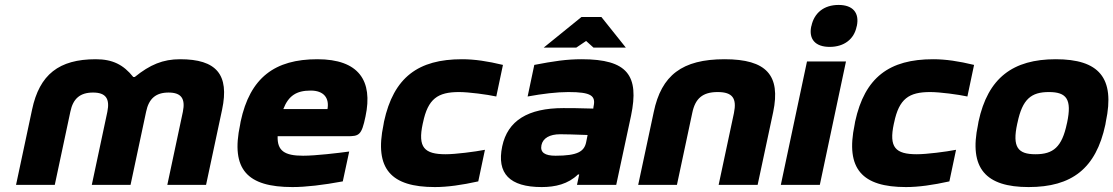

<svg xmlns="http://www.w3.org/2000/svg" viewBox="-20 -749 4511 778"><path d="M110 -305 45 0H202L265 -296C276 -350 305 -374 357 -374C408 -374 426 -350 415 -296L352 0H509L572 -296C583 -350 612 -374 663 -374C714 -374 732 -350 721 -296L658 0H815L880 -305C910 -447 857 -509 710 -509C640 -509 588 -487 526 -437H520C480 -487 436 -509 368 -509C219 -509 140 -447 110 -305Z M1461 -277C1492 -422 1434 -509 1266 -509C1094 -509 993 -435 955 -256L953 -244C914 -62 982 9 1165 9C1219 9 1288 1 1369 -14L1395 -135C1351 -129 1259 -118 1208 -118C1133 -118 1103 -138 1105 -197H1386C1435 -197 1445 -200 1461 -277ZM1128 -307C1149 -361 1181 -382 1239 -382C1292 -382 1315 -352 1307 -307Z M1536 -256 1534 -244C1496 -64 1565 9 1742 9C1793 9 1850 1 1918 -14L1945 -142C1904 -134 1826 -124 1786 -124C1700 -124 1672 -151 1693 -248L1694 -252C1714 -349 1754 -376 1840 -376C1880 -376 1954 -366 1991 -358L2018 -486C1956 -501 1903 -509 1852 -509C1675 -509 1575 -436 1536 -256Z M2337 -509C2275 -509 2223 -501 2145 -486L2118 -358C2178 -369 2236 -376 2283 -376C2376 -376 2395 -361 2385 -317L2384 -309C2327 -311 2285 -311 2263 -311C2119 -311 2037 -260 2015 -156C1992 -46 2045 9 2175 9C2230 9 2282 -3 2322 -42H2327L2318 0H2477L2537 -280C2571 -443 2523 -509 2337 -509ZM2174 -161C2180 -189 2207 -205 2250 -205C2269 -205 2309 -204 2361 -202L2355 -172C2347 -135 2320 -118 2231 -118C2188 -118 2168 -131 2174 -161ZM2183 -556H2315L2355 -583L2385 -556H2516L2417 -680H2336Z M2629 -295 2566 0H2723L2785 -291C2797 -350 2827 -376 2888 -376C2949 -376 2966 -350 2954 -291L2892 0H3050L3113 -295C3144 -444 3086 -509 2916 -509C2744 -509 2660 -444 2629 -295Z M3250 -500 3144 0H3302L3408 -500ZM3267 -641C3257 -591 3283 -559 3342 -559C3401 -559 3441 -591 3451 -641L3452 -644C3463 -697 3436 -729 3378 -729C3318 -729 3279 -696 3268 -644Z M3445 -256 3443 -244C3405 -64 3474 9 3651 9C3702 9 3759 1 3827 -14L3854 -142C3813 -134 3735 -124 3695 -124C3609 -124 3581 -151 3602 -248L3603 -252C3623 -349 3663 -376 3749 -376C3789 -376 3863 -366 3900 -358L3927 -486C3865 -501 3812 -509 3761 -509C3584 -509 3484 -436 3445 -256Z M3945 -256 3943 -244C3905 -66 3975 9 4148 9C4323 9 4421 -66 4459 -244L4461 -256C4499 -434 4433 -509 4258 -509C4085 -509 3983 -434 3945 -256ZM4102 -248 4103 -252C4123 -348 4159 -376 4230 -376C4302 -376 4324 -347 4304 -252L4303 -248C4283 -153 4248 -124 4176 -124C4105 -124 4081 -152 4102 -248Z"/></svg>

Font: LT Wave Text Black Italic
Style: Regular
Weight: 900
Designer: Daniel Lyons
Version: Version 2.5 (Glyphs App)